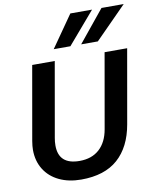

<svg xmlns="http://www.w3.org/2000/svg" viewBox="-102 -1036 915 1123"><g transform="rotate(-10 355.5 -474.0)"><path d="M40 -210Q40 -232 45 -262L122 -700H256L178 -256Q174 -235 174 -212Q174 -99 298 -99Q371 -99 416 -140Q461 -181 474 -256L552 -700H686L609 -262Q586 -130 507 -60Q428 10 289 10Q215 10 158.5 -17Q102 -44 71 -94Q40 -144 40 -210ZM394 -958H523L361 -769H262ZM579 -958H711L524 -769H425Z"/></g></svg>

Font: Niramit
Style: Bold Italic
Weight: 700
Italic angle: -10°
Designer: Katatrad Aksorn Co.,Ltd.
Foundry: Cadson Demak Co.,Ltd.
Version: Version 1.001; ttfautohint (v1.6)